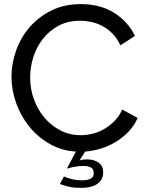

<svg xmlns="http://www.w3.org/2000/svg" viewBox="-20 -734 719 936"><path d="M292 126Q305 133 329.5 139Q354 145 380 145Q407 145 422 137Q437 129 437 110Q437 90 423 82.5Q409 75 386 75Q365 75 342 79.5Q319 84 306 88L350 5Q281 1 223 -32Q165 -65 123.5 -116Q82 -167 59 -231Q36 -295 36 -360Q36 -424 58.5 -487.5Q81 -551 124.5 -601.5Q168 -652 231 -683Q294 -714 374 -714Q469 -714 537 -671Q605 -628 638 -559L567 -513Q551 -547 528.5 -570Q506 -593 479.5 -607Q453 -621 425 -627Q397 -633 370 -633Q311 -633 265.5 -608.5Q220 -584 189 -544.5Q158 -505 142.5 -455.5Q127 -406 127 -356Q127 -300 145.5 -249.5Q164 -199 197 -160Q230 -121 275 -98Q320 -75 373 -75Q401 -75 430.5 -82Q460 -89 487 -104.5Q514 -120 537.5 -143.5Q561 -167 576 -200L651 -159Q635 -122 607.5 -93Q580 -64 545.5 -43Q511 -22 472.5 -10Q434 2 395 5L368 48Q376 45 386 44Q396 43 404 43Q439 43 461 59Q483 75 483 107Q483 142 455 162Q427 182 373 182Q343 182 317.5 176.5Q292 171 272 163Z"/></svg>

Font: Raleway Medium Alt1
Style: Regular
Weight: 500
Designer: Matt McInerney, Pablo Impallari, Rodrigo Fuenzalida
Foundry: Matt McInerney, Pablo Impallari, Rodrigo Fuenzalida
Version: Version 3.000g; ttfautohint (v1.5) -l 8 -r 28 -G 28 -x 14 -D